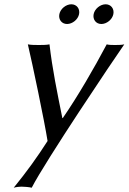

<svg xmlns="http://www.w3.org/2000/svg" viewBox="-20 -639 600 896"><path d="M110 -432C131 -343 187 -76 202 19C154 94 105 162 44 237C54 234 70 232 80 232C90 232 118 234 128 237C192 112 513 -365 560 -432C549 -429 526 -429 516 -429C506 -429 487 -429 478 -432C418 -319 344 -191 273 -88H271C247 -207 224 -318 211 -432C197 -429 175 -429 161 -429C148 -429 123 -429 110 -432ZM257 -573C252 -548 268 -527 293 -527C318 -527 344 -548 349 -573C354 -598 338 -619 313 -619C288 -619 262 -598 257 -573ZM417 -573C412 -548 428 -527 453 -527C478 -527 504 -548 509 -573C514 -598 498 -619 473 -619C448 -619 422 -598 417 -573Z"/></svg>

Font: Libertinus Sans
Style: Italic
Weight: 400
Italic angle: -12°
Designer: Philipp H. Poll, Khaled Hosny
Foundry: Caleb Maclennan
Version: Version 7.050;RELEASE